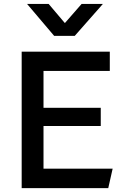

<svg xmlns="http://www.w3.org/2000/svg" viewBox="-20 -965 652 985"><path d="M91.2 0V-700H543.3V-601H203.2V-411.9H496.9V-318.5H203.2V-99.8H557.9L535.4 0ZM257.9 -780.9 118.9 -944.8H229.6L312.8 -846.6L398.6 -944.8H507.8L363.4 -780.9Z"/></svg>

Font: Geologica-Sharp
Style: Regular
Weight: 100
Designer: Sindre Bremnes, Frode Helland
Foundry: Monokrom Skriftforlag AS
Version: Version 1.010;gftools[0.9.28]